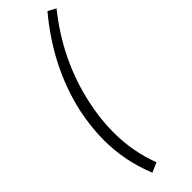

<svg xmlns="http://www.w3.org/2000/svg" viewBox="-332 -825 1031 1031"><g transform="rotate(-45 183.0 -310.0)"><path d="M106 196Q45 48 45 -112Q45 -205 66 -310Q126 -583 321 -816L366 -792Q190 -573 134 -310Q111 -204 111 -105Q111 41 161 172Z"/></g></svg>

Font: l_WÎeÑOS 300W
Style: Regular
Weight: 300
Designer: R?O
Version: Version 2.00 June 21, 2023